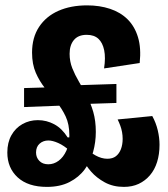

<svg xmlns="http://www.w3.org/2000/svg" viewBox="-20 -694 637 726"><path d="M157.3 12.7Q86.2 12.7 46.9 -23.2Q7.7 -59.2 7.7 -117.3Q7.7 -155 23 -182.4Q38.3 -209.8 64.8 -224.8Q91.3 -239.7 123.2 -239.7Q156.2 -239.7 185.3 -224Q214.5 -208.3 235.7 -174.5H244.7L245.3 -122.7Q221.7 -143.8 200.1 -153.3Q178.5 -162.8 163 -162.8Q143.3 -162.8 129.8 -150.8Q116.3 -138.8 116.3 -117.3Q116.3 -98.5 128.7 -85.7Q141 -72.8 162.7 -72.8Q183.5 -72.8 201.5 -86Q219.5 -99.2 230.9 -124.1Q242.3 -149 242.3 -182.3Q242.3 -224.2 228 -254.3Q213.7 -284.5 192.7 -309.4Q171.7 -334.3 150.7 -360.2Q129.7 -386 115.4 -418.6Q101.2 -451.2 101.2 -495Q101.2 -552.3 127.8 -592.4Q154.3 -632.5 201 -653.1Q247.7 -673.7 309.5 -673.7Q356.7 -673.7 396.2 -660.6Q435.7 -647.5 462.6 -620.8Q489.5 -594 501.8 -553.2Q514.2 -512.3 508.2 -455.7L373.5 -435.3Q379.8 -476 373.9 -504.3Q368 -532.7 351.9 -547.5Q335.8 -562.3 307.8 -562.3Q275.8 -562.3 259.5 -542.8Q243.2 -523.3 243.2 -490.7Q243.2 -461.8 253.3 -436.2Q263.5 -410.7 278.2 -385.7Q292.8 -360.7 307.9 -332.3Q323 -304 332.7 -270.6Q342.3 -237.2 342.3 -195.2Q342.3 -156.8 332.2 -119.9Q322.2 -83 300.2 -53.4Q278.3 -23.8 242.8 -5.6Q207.2 12.7 157.3 12.7ZM71 -289.2V-361L232.5 -365.7L235.3 -295.5ZM448.3 12.7Q407.7 12.7 376.3 -4.4Q345 -21.5 324.4 -45.2Q303.8 -68.8 295.2 -89.3L280.7 -94.2L302.7 -135Q312.2 -126.8 321.7 -119.3Q331.2 -111.8 341.6 -106.1Q352 -100.3 363.3 -97Q374.7 -93.7 385.8 -93.7Q405.7 -93.7 418.1 -103.2Q430.5 -112.7 437.2 -129.9Q443.8 -147.2 443.8 -169Q443.8 -181.8 441.5 -194.5Q439.2 -207.2 434.8 -219Q430.5 -230.8 424.8 -242.3L555.8 -255.2Q569.8 -229.8 576.5 -201.5Q583.2 -173.2 583.2 -146.8Q583.2 -110.8 574 -81.4Q564.8 -52 546.9 -31.2Q529 -10.3 504.5 1.2Q480 12.7 448.3 12.7ZM251.2 -299.2 250 -371 420.2 -376.5V-304.7Z"/></svg>

Font: Bricolage Grotesque 96pt ExtraBold SemiCondensed
Style: Regular
Weight: 800
Width: 4
Version: Version 1.001;gftools[0.9.33.dev8+g029e19f]